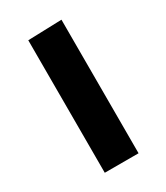

<svg xmlns="http://www.w3.org/2000/svg" viewBox="-135 -564 541 625"><g transform="rotate(-30 136.0 -251.0)"><path d="M72 0V-498L199 -502V0Z"/></g></svg>

Font: Heraclito SemiBold
Style: Regular
Weight: 600
Designer: Kostas Bartsokas (font) & Cristiano Sobral (main changes)
Foundry: Kostas Bartsokas (font) & Cristiano Sobral (main changes)
Version: Version 1.00;July 8, 2020;FontCreator 13.0.0.2655 64-bit